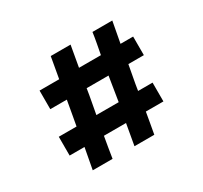

<svg xmlns="http://www.w3.org/2000/svg" viewBox="-111 -673 851 805"><g transform="rotate(-30 314.5 -270.5)"><path d="M554 -330V-420H493L512 -522H416C412 -491 404 -452 398 -420H292L310 -522H214L196 -420H101V-330H181C174 -288 167 -252 160 -212H74V-121H146L127 -19H223C228 -50 234 -89 240 -121H347L329 -19H425C430 -49 438 -89 443 -121H528V-212H458C464 -253 472 -289 479 -330ZM364 -212H256C263 -253 271 -289 277 -330H383Z"/></g></svg>

Font: Maven Pro
Style: Black
Weight: 900
Designer: Joe Prince
Foundry: Joe Prince
Version: Version 1.003